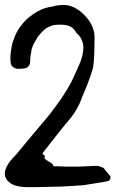

<svg xmlns="http://www.w3.org/2000/svg" viewBox="-40 -717 468 778"><path d="M207 39C207 39 307 34 307 32L364 23C370 22 375 21 381 20L396 17C404 16 410 7 407 -3L385 -29C384 -38 359 -46 348 -45L305 -43C300 -43 286 -42 282 -42H219C220 -43 173 -43 174 -44C184 -56 130 -69 142 -82C146 -86 129 -92 133 -97C167 -141 207 -192 248 -241C264 -261 282 -291 292 -322C310 -363 325 -401 337 -442C342 -471 343 -520 343 -567C343 -603 324 -634 301 -657C277 -681 249 -697 217 -697C211 -697 182 -695 176 -691C141 -687 112 -674 84 -652C62 -637 34 -603 22 -574C18 -562 11 -550 7 -527C5 -513 2 -500 2 -479C2 -478 3 -457 5 -457C5 -448 21 -438 33 -438C34 -438 63 -439 63 -441C72 -441 82 -454 82 -466C82 -474 84 -496 86 -502C88 -530 101 -546 112 -566C120 -578 144 -605 160 -609C171 -615 182 -617 206 -617C240 -617 257 -607 270 -583C289 -568 298 -545 298 -522C298 -518 295 -499 294 -493C289 -470 281 -455 265 -419C248 -382 247 -377 210 -320C201 -306 188 -290 178 -276C162 -252 136 -224 113 -196C85 -162 53 -125 24 -89C20 -84 -55 -19 -1 23C29 46 78 41 119 41Z"/></svg>

Font: Reckless Catfish
Style: Fax
Weight: 400
Foundry: Cannot Into Space Fonts
Version: Version 0.2894